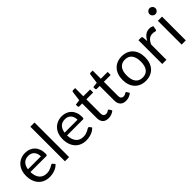

<svg xmlns="http://www.w3.org/2000/svg" viewBox="187 -1810 2891 2891"><g transform="rotate(-45 1632.5 -364.0)"><path d="M273.5 -514.5Q319 -514.5 357.5 -499.2Q396 -484 424 -455.2Q452 -426.5 467.8 -384.2Q483.5 -342 483.5 -288Q483.5 -267 479 -260Q474.5 -253 462 -253H125Q126 -205 138 -169.5Q150 -134 171 -110.2Q192 -86.5 221 -74.8Q250 -63 286 -63Q319.5 -63 343.8 -70.8Q368 -78.5 385.5 -87.5Q403 -96.5 414.8 -104.2Q426.5 -112 435 -112Q446 -112 452 -103.5L477 -71Q460.5 -51 437.5 -36.2Q414.5 -21.5 388.2 -12Q362 -2.5 334 2.2Q306 7 278.5 7Q226 7 181.8 -10.8Q137.5 -28.5 105.2 -62.8Q73 -97 55 -147.5Q37 -198 37 -263.5Q37 -316.5 53.2 -362.5Q69.5 -408.5 100 -442.2Q130.5 -476 174.5 -495.2Q218.5 -514.5 273.5 -514.5ZM275.5 -449Q211 -449 174 -411.8Q137 -374.5 128 -308.5H403.5Q403.5 -339.5 395 -365.2Q386.5 -391 370 -409.8Q353.5 -428.5 329.8 -438.8Q306 -449 275.5 -449Z M696 -736.5V0H607V-736.5Z M1053.5 -514.5Q1099 -514.5 1137.5 -499.2Q1176 -484 1204 -455.2Q1232 -426.5 1247.8 -384.2Q1263.5 -342 1263.5 -288Q1263.5 -267 1259 -260Q1254.5 -253 1242 -253H905Q906 -205 918 -169.5Q930 -134 951 -110.2Q972 -86.5 1001 -74.8Q1030 -63 1066 -63Q1099.5 -63 1123.8 -70.8Q1148 -78.5 1165.5 -87.5Q1183 -96.5 1194.8 -104.2Q1206.5 -112 1215 -112Q1226 -112 1232 -103.5L1257 -71Q1240.5 -51 1217.5 -36.2Q1194.5 -21.5 1168.2 -12Q1142 -2.5 1114 2.2Q1086 7 1058.5 7Q1006 7 961.8 -10.8Q917.5 -28.5 885.2 -62.8Q853 -97 835 -147.5Q817 -198 817 -263.5Q817 -316.5 833.2 -362.5Q849.5 -408.5 880 -442.2Q910.5 -476 954.5 -495.2Q998.5 -514.5 1053.5 -514.5ZM1055.5 -449Q991 -449 954 -411.8Q917 -374.5 908 -308.5H1183.5Q1183.5 -339.5 1175 -365.2Q1166.5 -391 1150 -409.8Q1133.5 -428.5 1109.8 -438.8Q1086 -449 1055.5 -449Z M1530.5 8Q1470.5 8 1438.2 -25.5Q1406 -59 1406 -122V-432H1345Q1337 -432 1331.5 -436.8Q1326 -441.5 1326 -451.5V-487L1409 -497.5L1429.5 -654Q1430.5 -661.5 1436 -666.2Q1441.5 -671 1450 -671H1495V-496.5H1640V-432H1495V-128Q1495 -96 1510.5 -80.5Q1526 -65 1550.5 -65Q1564.5 -65 1574.8 -68.8Q1585 -72.5 1592.5 -77Q1600 -81.5 1605.2 -85.2Q1610.5 -89 1614.5 -89Q1621.5 -89 1627 -80.5L1653 -38Q1630 -16.5 1597.5 -4.2Q1565 8 1530.5 8Z M1903.5 8Q1843.5 8 1811.2 -25.5Q1779 -59 1779 -122V-432H1718Q1710 -432 1704.5 -436.8Q1699 -441.5 1699 -451.5V-487L1782 -497.5L1802.5 -654Q1803.5 -661.5 1809 -666.2Q1814.5 -671 1823 -671H1868V-496.5H2013V-432H1868V-128Q1868 -96 1883.5 -80.5Q1899 -65 1923.5 -65Q1937.5 -65 1947.8 -68.8Q1958 -72.5 1965.5 -77Q1973 -81.5 1978.2 -85.2Q1983.5 -89 1987.5 -89Q1994.5 -89 2000 -80.5L2026 -38Q2003 -16.5 1970.5 -4.2Q1938 8 1903.5 8Z M2328 -514.5Q2383.5 -514.5 2428.2 -496Q2473 -477.5 2504.2 -443.5Q2535.5 -409.5 2552.2 -361.2Q2569 -313 2569 -253.5Q2569 -193.5 2552.2 -145.5Q2535.5 -97.5 2504.2 -63.5Q2473 -29.5 2428.2 -11.2Q2383.5 7 2328 7Q2272.5 7 2227.8 -11.2Q2183 -29.5 2151.5 -63.5Q2120 -97.5 2103 -145.5Q2086 -193.5 2086 -253.5Q2086 -313 2103 -361.2Q2120 -409.5 2151.5 -443.5Q2183 -477.5 2227.8 -496Q2272.5 -514.5 2328 -514.5ZM2328 -62.5Q2403 -62.5 2440 -112.8Q2477 -163 2477 -253Q2477 -343.5 2440 -394Q2403 -444.5 2328 -444.5Q2290 -444.5 2262 -431.5Q2234 -418.5 2215.2 -394Q2196.5 -369.5 2187.2 -333.8Q2178 -298 2178 -253Q2178 -208 2187.2 -172.5Q2196.5 -137 2215.2 -112.8Q2234 -88.5 2262 -75.5Q2290 -62.5 2328 -62.5Z M2679 0V-506.5H2730Q2744.5 -506.5 2750 -501Q2755.5 -495.5 2757.5 -482L2763.5 -403Q2789.5 -456 2827.8 -485.8Q2866 -515.5 2917.5 -515.5Q2938.5 -515.5 2955.5 -510.8Q2972.5 -506 2987 -497.5L2975.5 -431Q2972 -418.5 2960 -418.5Q2953 -418.5 2938.5 -423.2Q2924 -428 2898 -428Q2851.5 -428 2820.2 -401Q2789 -374 2768 -322.5V0Z M3181 -506.5V0H3092V-506.5ZM3201 -665.5Q3201 -652.5 3195.8 -641.2Q3190.5 -630 3181.8 -621.2Q3173 -612.5 3161.5 -607.5Q3150 -602.5 3137 -602.5Q3124 -602.5 3112.8 -607.5Q3101.5 -612.5 3092.8 -621.2Q3084 -630 3079 -641.2Q3074 -652.5 3074 -665.5Q3074 -678.5 3079 -690.2Q3084 -702 3092.8 -710.8Q3101.5 -719.5 3112.8 -724.5Q3124 -729.5 3137 -729.5Q3150 -729.5 3161.5 -724.5Q3173 -719.5 3181.8 -710.8Q3190.5 -702 3195.8 -690.2Q3201 -678.5 3201 -665.5Z"/></g></svg>

Font: Lato TR
Style: Regular
Weight: 400
Designer: Lukasz Dziedzic
Foundry: tyPoland Lukasz Dziedzic
Version: Version 1.104 2013